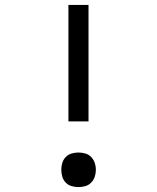

<svg xmlns="http://www.w3.org/2000/svg" viewBox="-20 -755 640 783"><path d="M341 -260H259V-735H341ZM300 8Q286 8 272 4Q258 0 248 -10.5Q238 -21 234 -34.5Q230 -48 230 -63Q230 -77 234 -90.5Q238 -104 248 -114.5Q258 -125 272 -129Q286 -133 300 -133Q314 -133 328 -129Q342 -125 352 -114.5Q362 -104 366.5 -90.5Q371 -77 371 -63Q371 -48 366.5 -34.5Q362 -21 352 -10.5Q342 0 328 4Q314 8 300 8Z"/></svg>

Font: Iosevka Meiseki Sans
Style: Regular
Weight: 400
Monospace: yes
Designer: Belleve Invis
Foundry: Belleve Invis
Version: Version 11.2.6; ttfautohint (v1.8.4)